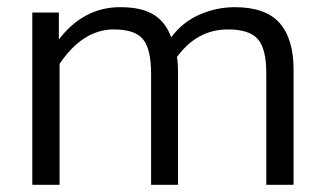

<svg xmlns="http://www.w3.org/2000/svg" viewBox="-20 -515 903 535"><path d="M70 -480H144V-405Q213 -495 315 -495Q375 -495 408.5 -474Q442 -453 457 -411Q489 -454 536.5 -474.5Q584 -495 634 -495Q720 -495 759 -451Q798 -407 798 -321V0H722V-312Q722 -379 698.5 -406Q675 -433 615 -433Q529 -433 473 -356Q476 -342 476 -310V0H401V-310Q401 -377 379 -405Q357 -433 297 -433Q211 -433 146 -337V0H70Z"/></svg>

Font: Prompt Light
Style: Regular
Weight: 300
Designer: Katatrad Team
Foundry: CadsonDemak
Version: Version 1.001